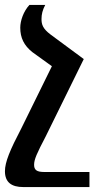

<svg xmlns="http://www.w3.org/2000/svg" viewBox="-33 -512 413 777"><path d="M329 184H145C115 184 105 175 105 155C105 133 116 109 152 40L306 -273L172 -372C140 -396 135 -413 135 -435C135 -454 139 -471 150 -492H86C62 -466 49 -428 49 -400C49 -359 64 -328 98 -301L177 -244L54 6C7 96 -13 144 -13 181C-13 226 14 245 61 245H329Z"/></svg>

Font: Noto Serif Armenian Condensed Semi
Style: Regular
Weight: 600
Width: 3
Designer: Monotype Design Team
Foundry: Monotype Imaging Inc.
Version: Version 1.901